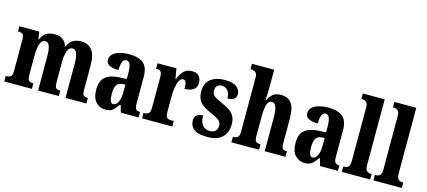

<svg xmlns="http://www.w3.org/2000/svg" viewBox="-58 -1274 3997 1797"><g transform="rotate(15 1940.5 -375.0)"><path d="M13 0V-53H18Q46 -53 61 -65Q76 -77 76 -122V-420Q76 -463 61 -474.5Q46 -486 19 -486H16V-536H209L220 -464H225Q241 -504 271 -526.5Q301 -549 359 -549Q404 -549 434 -528.5Q464 -508 478 -462H482Q497 -504 529 -526.5Q561 -549 613 -549Q680 -549 717.5 -503Q755 -457 755 -356V-123Q755 -77 766.5 -65Q778 -53 806 -53H809V0H607V-330Q607 -393 594.5 -428.5Q582 -464 551 -464Q529 -464 515 -444.5Q501 -425 494.5 -392.5Q488 -360 488 -321V-123Q488 -77 499.5 -65Q511 -53 538 -53H542V0H341V-330Q341 -393 329.5 -428.5Q318 -464 287 -464Q264 -464 250 -442.5Q236 -421 230 -385.5Q224 -350 224 -309V-118Q224 -76 237.5 -64.5Q251 -53 279 -53H281V0Z M994 10Q940 10 902 -29.5Q864 -69 864 -153Q864 -235 909.5 -273.5Q955 -312 1047 -316L1115 -319V-374Q1115 -430 1103.5 -459Q1092 -488 1066 -488Q1042 -488 1030 -460Q1018 -432 1018 -380Q898 -380 898 -447Q898 -482 922.5 -504.5Q947 -527 988 -538Q1029 -549 1079 -549Q1170 -549 1216.5 -510.5Q1263 -472 1263 -379V-123Q1263 -82 1273.5 -67.5Q1284 -53 1312 -53H1315V0H1142L1123 -69H1115Q1087 -28 1063 -9Q1039 10 994 10ZM1052 -59Q1081 -59 1098.5 -96Q1116 -133 1116 -191V-266L1086 -263Q1046 -259 1030.5 -231Q1015 -203 1015 -149Q1015 -106 1024 -82.5Q1033 -59 1052 -59Z M1349 0V-53H1353Q1381 -53 1397 -65.5Q1413 -78 1413 -125V-415Q1413 -459 1399 -471Q1385 -483 1358 -483H1355V-536H1538L1555 -437H1559Q1579 -491 1609 -519.5Q1639 -548 1688 -548Q1735 -548 1756 -522.5Q1777 -497 1777 -458Q1777 -412 1745.5 -391Q1714 -370 1661 -370Q1661 -411 1654.5 -432Q1648 -453 1624 -453Q1604 -453 1590 -426.5Q1576 -400 1569 -359.5Q1562 -319 1562 -277V-120Q1562 -76 1576 -64.5Q1590 -53 1614 -53H1642V0Z M1986 10Q1888 10 1850 -21.5Q1812 -53 1812 -103Q1812 -143 1836 -159Q1860 -175 1893 -175Q1893 -113 1919 -81.5Q1945 -50 1988 -50Q2029 -50 2046 -70Q2063 -90 2063 -120Q2063 -152 2039.5 -171.5Q2016 -191 1966 -212Q1916 -233 1883 -255.5Q1850 -278 1834 -309.5Q1818 -341 1818 -389Q1818 -469 1869.5 -508.5Q1921 -548 2005 -548Q2086 -548 2121 -518.5Q2156 -489 2156 -453Q2156 -387 2072 -387Q2072 -437 2049 -463Q2026 -489 1992 -489Q1965 -489 1948 -473Q1931 -457 1931 -429Q1931 -395 1951.5 -376.5Q1972 -358 2029 -334Q2073 -316 2106 -294.5Q2139 -273 2156.5 -241.5Q2174 -210 2174 -161Q2174 -84 2126.5 -37Q2079 10 1986 10Z M2214 0V-53H2218Q2242 -53 2259 -65Q2276 -77 2276 -122V-646Q2276 -673 2266 -686Q2256 -699 2243 -703Q2230 -707 2222 -707H2210V-760H2425V-585Q2425 -551 2423.5 -518.5Q2422 -486 2420 -468H2427Q2441 -499 2468.5 -524Q2496 -549 2551 -549Q2619 -549 2652 -503Q2685 -457 2685 -356V-123Q2685 -77 2696.5 -65Q2708 -53 2736 -53H2738V0H2537V-330Q2537 -393 2524.5 -428.5Q2512 -464 2483 -464Q2459 -464 2446.5 -442.5Q2434 -421 2429.5 -385.5Q2425 -350 2425 -309V-118Q2425 -76 2438 -64.5Q2451 -53 2479 -53H2482V0Z M2925 10Q2871 10 2833 -29.5Q2795 -69 2795 -153Q2795 -235 2840.5 -273.5Q2886 -312 2978 -316L3046 -319V-374Q3046 -430 3034.5 -459Q3023 -488 2997 -488Q2973 -488 2961 -460Q2949 -432 2949 -380Q2829 -380 2829 -447Q2829 -482 2853.5 -504.5Q2878 -527 2919 -538Q2960 -549 3010 -549Q3101 -549 3147.5 -510.5Q3194 -472 3194 -379V-123Q3194 -82 3204.5 -67.5Q3215 -53 3243 -53H3246V0H3073L3054 -69H3046Q3018 -28 2994 -9Q2970 10 2925 10ZM2983 -59Q3012 -59 3029.5 -96Q3047 -133 3047 -191V-266L3017 -263Q2977 -259 2961.5 -231Q2946 -203 2946 -149Q2946 -106 2955 -82.5Q2964 -59 2983 -59Z M3284 0V-53H3294Q3318 -53 3333 -67.5Q3348 -82 3348 -125V-646Q3348 -673 3338 -686Q3328 -699 3315 -703Q3302 -707 3294 -707H3284V-760H3496V-125Q3496 -82 3511.5 -67.5Q3527 -53 3551 -53H3559V0Z M3590 0V-53H3600Q3624 -53 3639 -67.5Q3654 -82 3654 -125V-646Q3654 -673 3644 -686Q3634 -699 3621 -703Q3608 -707 3600 -707H3590V-760H3802V-125Q3802 -82 3817.5 -67.5Q3833 -53 3857 -53H3865V0Z"/></g></svg>

Font: Noto Serif Tamil ExtraCondensed ExtraBold
Style: Italic
Weight: 800
Width: 2
Italic angle: -12°
Designer: Indian Type Foundry, Tom Grace, and the Monotype Design Team
Foundry: Monotype Imaging Inc.
Version: Version 2.003; ttfautohint (v1.8.4.7-5d5b)